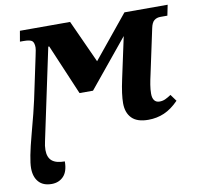

<svg xmlns="http://www.w3.org/2000/svg" viewBox="-84 -625 991 953"><g transform="rotate(-10 411.0 -148.0)"><path d="M131.8 -397.9Q136.2 -417 137.7 -427.2Q139.2 -437.5 139.2 -440.9Q139.2 -464.8 129.4 -473.9Q119.6 -482.9 85.9 -482.9H67.9L77.1 -536.1H330.1L428.2 -320.8L604 -536.1H821.8L811 -482.9H775.9Q757.3 -482.9 744.6 -472.9Q731.9 -462.9 726.1 -435.1L678.2 -210.9Q671.9 -183.6 668 -159.9Q664.1 -136.2 664.1 -115.2Q664.1 -93.3 673.1 -81.5Q682.1 -69.8 699.2 -69.8Q714.8 -69.8 727.8 -75.7Q740.7 -81.5 757.8 -92.8L782.2 -59.1Q746.6 -22.5 709.2 -6.3Q671.9 9.8 628.9 9.8Q572.3 9.8 545.7 -17.6Q519 -44.9 519 -92.8Q519 -114.3 522.9 -144Q526.9 -173.8 535.2 -211.9L580.1 -420.9L382.8 -180.2H314.9L207 -434.1H202.1L105 23.9Q99.1 48.3 99.1 68.8Q99.1 106.4 119.9 123.8Q140.6 141.1 184.1 141.1Q184.1 191.4 160.9 215.8Q137.7 240.2 101.1 240.2Q58.1 240.2 35.6 214.6Q13.2 189 13.2 145Q13.2 98.6 44.7 -18.3Q76.2 -135.3 86.9 -186Z"/></g></svg>

Font: Droid Serif
Style: Bold Italic
Weight: 700
Italic angle: -12°
Designer: Monotype Design team
Foundry: Monotype Imaging Inc.
Version: Version 1.03